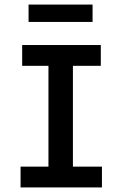

<svg xmlns="http://www.w3.org/2000/svg" viewBox="-20 -820 540 840"><path d="M70 0V-91H192V-532H77V-623H421V-532H299V-91H426V0ZM105 -724V-800H385V-724Z"/></svg>

Font: Ligconsolata
Style: Bold
Weight: 700
Monospace: yes
Designer: Raph Levien, Cyreal, Brenton Simpson
Foundry: Raph Levien, Cyreal, Google
Version: Version 3.001; ttfautohint (v1.8.2.53-6de2)